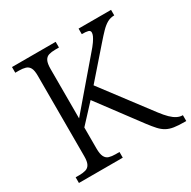

<svg xmlns="http://www.w3.org/2000/svg" viewBox="-159 -869 1020 1024"><g transform="rotate(-30 351.5 -357.0)"><path d="M42 0V-35H65Q88 -35 104.5 -40Q121 -45 129.5 -61Q138 -77 138 -109V-605Q138 -638 129.5 -653.5Q121 -669 104.5 -674Q88 -679 65 -679H42V-714H311V-679H288Q265 -679 248.5 -674Q232 -669 223.5 -652.5Q215 -636 215 -602V-298L446 -568Q469 -594 481 -611.5Q493 -629 498 -640.5Q503 -652 503 -661Q503 -673 490.5 -676.5Q478 -680 452 -680V-714H652V-680Q628 -680 608.5 -669Q589 -658 569 -637.5Q549 -617 523 -587L370 -412L593 -117Q615 -88 633 -70.5Q651 -53 668 -44.5Q685 -36 701 -36H703V0H694Q655 0 629 -4Q603 -8 584 -18.5Q565 -29 548 -47.5Q531 -66 509 -95L317 -352L215 -242V-112Q215 -79 223.5 -62Q232 -45 248.5 -40Q265 -35 288 -35H312V0Z"/></g></svg>

Font: Noto Serif Tibetan Light
Style: Regular
Weight: 300
Version: Version 2.103